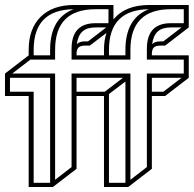

<svg xmlns="http://www.w3.org/2000/svg" viewBox="-20 -750 777 770"><path d="M267 -511V-554Q267 -657 363 -657H415V-713H363Q201 -713 201 -550V-511H102L29 -455H201V-29L267 -80V-455H503V-29L569 -80V-455H717V-511H569V-554Q569 -657 665 -657H717V-713H665Q503 -713 503 -550V-511ZM115 -550V-528H181V-550Q181 -677 275 -713Q115 -711 115 -550ZM417 -550V-528H483V-550Q483 -677 577 -713Q417 -711 417 -550ZM665 -640Q631 -640 613 -624Q595 -608 590 -573Q601 -584 622 -584H635L708 -640ZM363 -640Q329 -640 311 -624Q293 -608 288 -573Q299 -584 320 -584H333L406 -640ZM287 -533V-528H397V-550Q397 -589 407 -618L340 -567H320Q303 -567 295 -559.5Q287 -552 287 -533ZM589 -382H635L708 -438H589ZM287 -438V-382H400L473 -438ZM115 -382V-17H181V-438H20V-382ZM417 -17H483V-423L417 -373ZM95 0V-365H0V-455L95 -528V-550Q95 -635 143 -682.5Q191 -730 277 -730H435V-672Q482 -730 579 -730H737V-640L642 -567H622Q605 -567 597 -559.5Q589 -552 589 -533V-528H737V-438L642 -365H589V-73L494 0H397V-365H287V-73L192 0Z"/></svg>

Font: Imposible
Style: Regular
Weight: 400
Designer: Rodrigo Fuenzalida
Foundry: fragTYPE
Version: Version 1.000